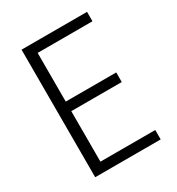

<svg xmlns="http://www.w3.org/2000/svg" viewBox="-170 -812 847 919"><g transform="rotate(-30 254.0 -352.5)"><path d="M87 0V-705H449V-653H146V-384H425V-331H146V-52H449V0Z"/></g></svg>

Font: Nunito Sans 10pt Condensed Light
Style: Regular
Weight: 300
Width: 3
Designer: Vernon Adams
Foundry: Vernon Adams
Version: Version 3.101;gftools[0.9.27]